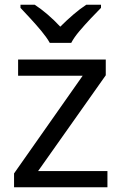

<svg xmlns="http://www.w3.org/2000/svg" viewBox="-20 -786 510 806"><path d="M431 0H39V-58L327 -468H56V-536H424V-470L140 -68H431ZM189 -606Q176 -629 154 -655.5Q132 -682 108 -708Q84 -734 66 -753V-766H126Q152 -749 180 -725Q208 -701 233 -674Q260 -701 288 -725Q316 -749 342 -766H404V-753Q385 -734 360.5 -708Q336 -682 313.5 -655.5Q291 -629 279 -606Z"/></svg>

Font: Noto Sans Telugu
Style: Regular
Weight: 400
Designer: Jelle Bosma - Monotype Design Team
Foundry: Monotype Imaging Inc.
Version: Version 2.003